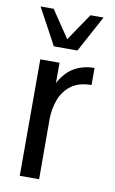

<svg xmlns="http://www.w3.org/2000/svg" viewBox="-83 -765 485 811"><g transform="rotate(10 159.0 -360.0)"><path d="M61.5 0V-499.5H144V-412.6Q169.4 -460 207 -481.7Q244.6 -503.4 293.5 -503.4V-430.2Q240.2 -430.2 207.5 -406.2Q174.8 -382.3 159.9 -343.8Q145 -305.2 144 -260.7L144.5 0ZM108.4 -563.5 23.9 -719.7H80.1L158.7 -603L237.8 -719.7H293.9L209.5 -563.5Z"/></g></svg>

Font: Pontano Sans
Style: Regular
Weight: 400
Designer: Vernon Adams
Foundry: Vernon Adams
Version: Version 2.001